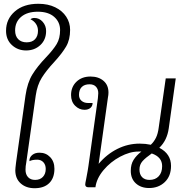

<svg xmlns="http://www.w3.org/2000/svg" viewBox="-20 -991 1006 1016"><path d="M61 -90Q61 -99 65 -131L115 -486Q125 -554 151.5 -597Q178 -640 223 -687Q262 -728 280 -758Q298 -788 298 -832Q298 -874 267 -901.5Q236 -929 180 -929Q124 -929 92 -902Q60 -875 60 -830Q60 -800 76.5 -783.5Q93 -767 121 -767Q150 -767 165.5 -783.5Q181 -800 181 -828Q181 -849 170 -865Q159 -881 141 -889Q149 -896 162 -896Q188 -896 206 -875.5Q224 -855 224 -827Q224 -781 193.5 -752.5Q163 -724 118 -724Q74 -724 43 -752.5Q12 -781 12 -828Q12 -890 58.5 -930.5Q105 -971 183 -971Q234 -971 272 -952.5Q310 -934 330.5 -902.5Q351 -871 351 -833Q351 -781 330 -745Q309 -709 267 -663Q225 -618 201 -579.5Q177 -541 169 -485L119 -131Q115 -112 115 -93Q115 -68 128.5 -53.5Q142 -39 166 -39Q192 -39 207 -55Q222 -71 222 -97Q222 -119 209.5 -132.5Q197 -146 177 -146Q150 -146 136 -138V-146Q138 -161 152 -172Q166 -183 189 -183Q223 -183 245.5 -159.5Q268 -136 268 -98Q268 -49 240.5 -22Q213 5 163 5Q118 5 89.5 -20.5Q61 -46 61 -90Z M885 -113Q885 -59 852 -27.5Q819 4 769 4Q726 4 699 -20.5Q672 -45 672 -87Q672 -121 686.5 -144.5Q701 -168 728 -189H712Q667 -189 616 -162Q565 -135 528 -91Q491 -47 485 0H448Q431 0 431 -15Q431 -21 436 -44Q446 -96 448 -113L498 -471Q500 -491 500 -498Q500 -519 488 -532Q476 -545 454 -545Q427 -545 412.5 -530.5Q398 -516 398 -489Q398 -469 411.5 -457.5Q425 -446 446 -446H470Q470 -430 458.5 -420Q447 -410 427 -410Q399 -410 377.5 -431.5Q356 -453 356 -488Q356 -531 384.5 -558.5Q413 -586 459 -586Q501 -586 527.5 -563.5Q554 -541 554 -501Q554 -489 551 -474L502 -124Q545 -175 601 -203Q657 -231 719 -231Q750 -231 778 -225Q795 -241 805.5 -262.5Q816 -284 820 -317L857 -576H910L873 -312Q864 -248 823 -209Q885 -177 885 -113ZM838 -112Q838 -160 783 -179Q750 -156 734 -138Q718 -120 718 -94Q718 -68 732 -53.5Q746 -39 771 -39Q802 -39 820 -58.5Q838 -78 838 -112Z"/></svg>

Font: Krub Light
Style: Italic
Weight: 300
Italic angle: -8°
Designer: Ekaluck Peanpanawate
Foundry: Cadson Demak Co.,Ltd.
Version: Version 1.000; ttfautohint (v1.6)